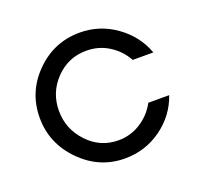

<svg xmlns="http://www.w3.org/2000/svg" viewBox="-88 -547 690 657"><g transform="rotate(-20 256.5 -218.0)"><path d="M477 -297H402Q381 -335 344.5 -358Q308 -381 263 -381Q197 -381 151 -333.5Q105 -286 105 -219Q105 -153 151 -104Q197 -55 263 -55Q307 -55 344 -78.5Q381 -102 402 -141H478Q455 -74 396 -31.5Q337 11 263 11Q170 11 102.5 -57.5Q35 -126 35 -219Q35 -313 102 -380Q169 -447 263 -447Q335 -447 394 -405Q453 -363 477 -297Z"/></g></svg>

Font: Arcon
Style: Regular
Weight: 400
Designer: M. Zarth
Foundry: martin zarth - visuelle & digitale kommunikation
Version: Version 1.131;PS 001.131;hotconv 1.0.70;makeotf.lib2.5.58329